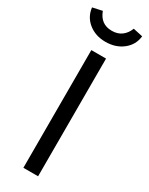

<svg xmlns="http://www.w3.org/2000/svg" viewBox="-232 -930 754 972"><g transform="rotate(30 145.0 -444.5)"><path d="M143.1 -759.8Q85 -759.8 44.4 -792.2Q3.9 -824.7 -2 -877L54.2 -889.2Q77.6 -824.2 143.1 -824.2Q177.2 -824.2 200.4 -841.6Q223.6 -858.9 234.9 -889.2L291 -877Q285.2 -824.7 243.9 -792.2Q202.6 -759.8 143.1 -759.8ZM189 -688V0H103V-688Z"/></g></svg>

Font: Fira Sans Book
Style: Regular
Weight: 350
Designer: Carrois Corporate & Edenspiekermann AG
Foundry: Carrois Corporate GbR & Edenspiekermann AG
Version: Version 4.203;PS 004.203;hotconv 1.0.88;makeotf.lib2.5.64775